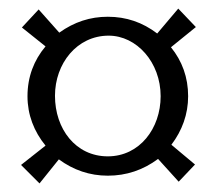

<svg xmlns="http://www.w3.org/2000/svg" viewBox="-20 -528 505 447"><path d="M231 -119C274 -119 313 -132 348 -158L396 -105L434 -145L379 -191C404 -224 418 -262 418 -304C418 -348 404 -386 378 -418L436 -465L395 -508L346 -450C312 -476 274 -489 231 -489C190 -489 153 -477 118 -452L70 -506L31 -464L86 -420C59 -388 44 -349 44 -304C44 -261 59 -222 86 -189L29 -144L72 -101L117 -157C151 -132 189 -119 231 -119ZM108 -305C108 -380 159 -445 233 -445C298 -445 354 -383 354 -304C354 -229 305 -164 231 -164C156 -164 108 -228 108 -305Z"/></svg>

Font: Libertinus Math
Style: Regular
Weight: 400
Designer: Philipp H. Poll, Khaled Hosny
Foundry: Caleb Maclennan
Version: Version 7.050;RELEASE